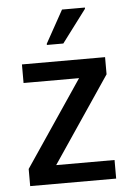

<svg xmlns="http://www.w3.org/2000/svg" viewBox="-52 -764 550 803"><g transform="rotate(-5 222.5 -362.0)"><path d="M42 0V-72L285 -432H52V-510H401V-438L158 -78H403V0ZM163 -582V-587L239 -724H335V-719L232 -582Z"/></g></svg>

Font: Saira SemiCondensed Medium
Style: Regular
Weight: 500
Width: 4
Designer: Hector Gatti with collaboration of the Omnibus-Type team
Foundry: Omnibus-Type
Version: Version 1.101